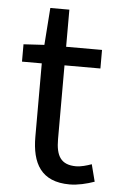

<svg xmlns="http://www.w3.org/2000/svg" viewBox="-52 -733 481 783"><g transform="rotate(5 188.5 -341.0)"><path d="M263 14C296 14 333 5 364 -6L346 -76C327 -69 302 -62 283 -62C220 -62 200 -98 200 -166V-468H347V-544H200V-696H122L111 -544L26 -539V-468H107V-168C107 -59 146 14 263 14Z"/></g></svg>

Font: Bithumb Trading Sans
Style: Regular
Weight: 400
Designer: HamHyungwon
Foundry: Bithumb
Version: Version 1.300;FEAKit 1.0